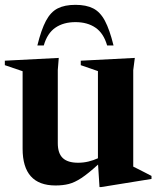

<svg xmlns="http://www.w3.org/2000/svg" viewBox="-20 -757 652 794"><path d="M219 -165Q219 -123 239.5 -103.5Q260 -84 303 -84Q325 -84 345.8 -89Q366.5 -94 385 -102.5V-463L314 -487.5V-506L537.5 -517.5L531 -467V-68Q537 -65 551 -58Q565 -51 580.5 -43Q596 -35 606.5 -29.5V-17L399 16.5H391.5L385.5 -76.5Q345 -39.5 317 -21Q289 -2.5 264.5 3.8Q240 10 209.5 10Q73.5 10 73.5 -142V-462.5L0 -487.5V-506L223 -517.5L219 -467.5ZM292 -665.5Q242.5 -665.5 209 -642.5Q175.5 -619.5 161 -569H134.5Q150.5 -634 170 -670.8Q189.5 -707.5 218.5 -722.2Q247.5 -737 292 -737Q336.5 -737 365.5 -722.2Q394.5 -707.5 414 -670.8Q433.5 -634 449.5 -569H423Q408.5 -619.5 375 -642.5Q341.5 -665.5 292 -665.5Z"/></svg>

Font: Newsreader 72pt SemiBold
Style: Regular
Weight: 600
Designer: Hugues Gentile
Foundry: Production Type
Version: Version 1.003; ttfautohint (v1.8.3)